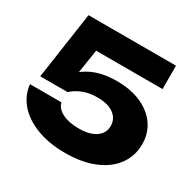

<svg xmlns="http://www.w3.org/2000/svg" viewBox="-165 -928 1139 1123"><g transform="rotate(30 404.5 -366.5)"><path d="M714.3 -750V-592.3H186.5L271.4 -628.6L230.1 -362.6L178.1 -362.3Q213.1 -423.5 284.7 -461.6Q356.3 -499.6 461.5 -499.6Q555.8 -499.6 626.1 -468.2Q696.4 -436.8 734.7 -381Q773 -325.1 773 -253.1Q773 -174.2 729 -113.1Q685.1 -52 602.4 -17.7Q519.7 16.6 406.3 16.6Q297.8 16.6 214.1 -15.5Q130.5 -47.6 82.7 -103.7Q34.9 -159.8 28.8 -229.4H241.1Q249.9 -191.5 293.4 -169.4Q337 -147.3 406.3 -147.3Q454.4 -147.3 488.9 -160.3Q523.4 -173.2 541.7 -197Q560.1 -220.7 560.1 -253.7Q560.1 -285.1 542.6 -309.2Q525.2 -333.3 491.9 -346.6Q458.6 -359.9 411.1 -359.9Q354.9 -359.9 312.4 -342.7Q269.9 -325.5 242.3 -299.2H57.6L123.4 -750Z"/></g></svg>

Font: Unbounded Variable
Style: Regular
Weight: 400
Designer: Luke Prowse, Jean-Baptiste Morizot, Fátima Lázaro, Florian Runge
Foundry: NaN
Version: Version 1.600;FEAKit 1.0